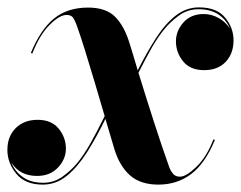

<svg xmlns="http://www.w3.org/2000/svg" viewBox="-52 -490 652 520"><path d="M530 -111Q503.5 -47 465.5 -18.5Q427.5 10 377 10Q328.5 10 300.2 -15Q272 -40 258 -85.5Q253 -102 246.8 -123.2Q240.5 -144.5 233.5 -168Q210 -119.5 184.5 -79Q159 -38.5 129.5 -14.2Q100 10 64 10Q16 10 -8 -19.5Q-32 -49 -32 -84Q-32 -120.5 -9.5 -143Q13 -165.5 50 -165.5Q87.5 -165.5 107 -141.5Q126.5 -117.5 126.5 -87.5Q126.5 -59 105 -36.2Q83.5 -13.5 48.5 -13.5Q1.5 -13.5 -21 -49.5Q-12 -26 9.8 -10.5Q31.5 5 65 5Q94.5 5 117.8 -12Q141 -29 156.5 -47.5Q174.5 -69.5 191.8 -99.8Q209 -130 231.5 -175.5Q218.5 -219.5 204.5 -267Q190.5 -314.5 177.5 -356Q164.5 -397.5 155 -423.5Q152 -431.5 147 -440.5Q142 -449.5 128.5 -449.5Q109 -449.5 82 -422.2Q55 -395 35.5 -345L31.5 -346.5Q58 -410.5 94.5 -440Q131 -469.5 186.5 -469.5Q235 -469.5 259.8 -444.5Q284.5 -419.5 298.5 -374Q303.5 -358 309.2 -339.2Q315 -320.5 321 -299.5Q345 -347 369.8 -385.8Q394.5 -424.5 423.2 -447.2Q452 -470 487 -470Q535 -470 557.8 -442.2Q580.5 -414.5 580.5 -381Q580.5 -345 559.2 -322.5Q538 -300 501 -300Q463 -300 443.8 -324Q424.5 -348 424.5 -378Q424.5 -406.5 444.8 -429.2Q465 -452 500 -452Q521 -452 540.5 -441Q560 -430 570.5 -412.5Q562 -435 540.8 -450Q519.5 -465 485.5 -465Q456 -465 432.5 -447.8Q409 -430.5 394 -412Q376.5 -391 360.2 -362.8Q344 -334.5 323 -293Q342.5 -229.5 365.2 -159Q388 -88.5 407 -35.5Q410 -27.5 416.5 -19.5Q423 -11.5 435.5 -11.5Q452.5 -11.5 480.2 -38.5Q508 -65.5 526 -112.5Z"/></svg>

Font: Bodoni* 36pt
Style: Bold Italic
Weight: 700
Italic angle: -13°
Version: Version 2.3